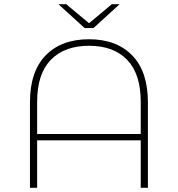

<svg xmlns="http://www.w3.org/2000/svg" viewBox="-20 -890 843 910"><path d="M681 -405V0H647V-225H156V0H122V-405Q122 -551 196.5 -627.5Q271 -704 402 -704Q532 -704 606.5 -627.5Q681 -551 681 -405ZM647 -255V-408Q647 -539 583 -606Q519 -673 402 -673Q285 -673 220.5 -606Q156 -539 156 -408V-255ZM547 -870 423 -757H381L257 -870H294L402 -780L510 -870Z"/></svg>

Font: Montserrat Alternates ExLight
Style: Regular
Weight: 275
Designer: Julieta Ulanovsky
Foundry: Julieta Ulanovsky
Version: Version 7.200